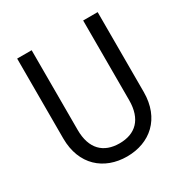

<svg xmlns="http://www.w3.org/2000/svg" viewBox="-164 -832 938 975"><g transform="rotate(-30 305.0 -345.0)"><path d="M456 -700V-233C456 -121 398 -67 305 -67C212 -67 154 -121 154 -233V-700H69V-232C69 -76 171 10 305 10C439 10 541 -76 541 -232V-700Z"/></g></svg>

Font: Necto Mono
Style: Regular
Weight: 400
Designer: Marco Condello
Foundry: Collletttivo
Version: Version 1.300;Glyphs 3.2 (3217)